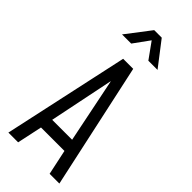

<svg xmlns="http://www.w3.org/2000/svg" viewBox="-310 -1034 1080 1080"><g transform="rotate(45 230.0 -494.0)"><path d="M27 0 190 -750H270L432.5 0H355L323 -150H136.5L104.5 0ZM150.5 -225H309L224 -642.5H236ZM88.5 -842.5 199.5 -987.5H259.5L371 -842.5H298L230 -937L161.5 -842.5Z"/></g></svg>

Font: Mohave Light
Style: Regular
Weight: 400
Version: Version 2.003